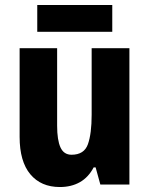

<svg xmlns="http://www.w3.org/2000/svg" viewBox="-20 -743 601 773"><path d="M501 -549V0H384L365 -69H357Q336 -29 301.5 -9.5Q267 10 221 10Q145 10 102 -41.5Q59 -93 59 -192V-549H210V-237Q210 -179 223.5 -149.5Q237 -120 268 -120Q319 -120 334 -162.5Q349 -205 349 -281V-549ZM432 -723V-615H130V-723Z"/></svg>

Font: Noto Sans Sinhala Condensed ExtraBold
Style: Regular
Weight: 800
Width: 3
Designer: Jelle Bosma - Monotype Design Team
Foundry: Monotype Imaging Inc.
Version: Version 2.006; ttfautohint (v1.8.4.7-5d5b)